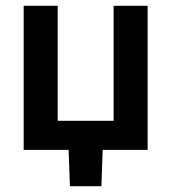

<svg xmlns="http://www.w3.org/2000/svg" viewBox="-20 -516 590 661"><path d="M329.1 125H220.7L216.3 0H61.5V-496.1H178.7V-100.1H371.1V-496.1H488.3V0H333.5Z"/></svg>

Font: Code New Roman
Style: Bold
Weight: 700
Monospace: yes
Designer: Sam Radian
Foundry: Code New Roman
Version: Version 1.508 October 19, 2014